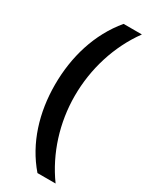

<svg xmlns="http://www.w3.org/2000/svg" viewBox="-224 -764 771 972"><g transform="rotate(30 162.0 -278.0)"><path d="M40 -274C40 -113 86 41 187 158H293C203 34 155 -120 155 -275C155 -433 203 -589 294 -714H187C86 -593 40 -437 40 -274Z"/></g></svg>

Font: Noto Sans Bamum SemiBold
Style: Regular
Weight: 600
Designer: Monotype Design Team
Foundry: Monotype Imaging Inc.
Version: Version 2.002